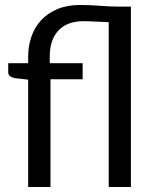

<svg xmlns="http://www.w3.org/2000/svg" viewBox="-20 -750 634 770"><path d="M93 0V-430.5L37 -437Q26.5 -439.5 19.8 -444.8Q13 -450 13 -460V-496.5H93V-523.5Q93 -565.5 106 -603.2Q119 -641 145 -669Q171 -697 210 -713.5Q249 -730 301 -730Q342.5 -730 380.8 -726.8Q419 -723.5 455 -723.5H505V0H416V-661Q389 -662 361.8 -663.5Q334.5 -665 314.5 -665Q249.5 -665 214.5 -627.8Q179.5 -590.5 179.5 -523.5V-496.5H311.5V-432H182.5V0Z"/></svg>

Font: Lato TR
Style: Regular
Weight: 400
Designer: Lukasz Dziedzic
Foundry: tyPoland Lukasz Dziedzic
Version: Version 1.104 2013